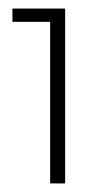

<svg xmlns="http://www.w3.org/2000/svg" viewBox="-20 -788 253 448"><path d="M9 -768H132V-360H97V-737H9Z"/></svg>

Font: Gontserrat ExtraLight
Style: Regular
Weight: 275
Designer: Julieta Ulanovsky
Foundry: Julieta Ulanovsky
Version: Version 6.001